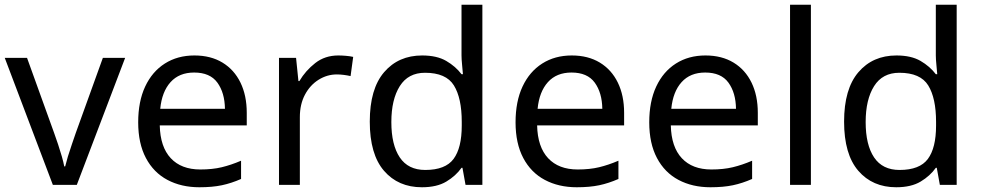

<svg xmlns="http://www.w3.org/2000/svg" viewBox="-20 -780 4141 810"><path d="M203 0 0 -536H94L208 -220Q216 -198 225 -171Q234 -144 241 -119.5Q248 -95 251 -78H255Q259 -95 266.5 -120Q274 -145 283.5 -172Q293 -199 300 -220L414 -536H508L304 0Z M800 -546Q869 -546 918.5 -516Q968 -486 994.5 -431.5Q1021 -377 1021 -304V-251H654Q656 -160 700.5 -112.5Q745 -65 825 -65Q876 -65 915.5 -74.5Q955 -84 997 -102V-25Q956 -7 916 1.5Q876 10 821 10Q745 10 686.5 -21Q628 -52 595.5 -113.5Q563 -175 563 -264Q563 -352 592.5 -415Q622 -478 675.5 -512Q729 -546 800 -546ZM799 -474Q736 -474 699.5 -433.5Q663 -393 656 -321H929Q928 -389 897 -431.5Q866 -474 799 -474Z M1407 -546Q1422 -546 1439.5 -544.5Q1457 -543 1470 -540L1459 -459Q1446 -462 1430.5 -464Q1415 -466 1401 -466Q1360 -466 1324 -443.5Q1288 -421 1266.5 -380.5Q1245 -340 1245 -286V0H1157V-536H1229L1239 -438H1243Q1269 -482 1310 -514Q1351 -546 1407 -546Z M1760 10Q1660 10 1600 -59.5Q1540 -129 1540 -267Q1540 -405 1600.5 -475.5Q1661 -546 1761 -546Q1823 -546 1862.5 -523Q1902 -500 1927 -467H1933Q1932 -480 1929.5 -505.5Q1927 -531 1927 -546V-760H2015V0H1944L1931 -72H1927Q1903 -38 1863 -14Q1823 10 1760 10ZM1774 -63Q1859 -63 1893.5 -109.5Q1928 -156 1928 -250V-266Q1928 -366 1895 -419.5Q1862 -473 1773 -473Q1702 -473 1666.5 -416.5Q1631 -360 1631 -265Q1631 -169 1666.5 -116Q1702 -63 1774 -63Z M2392 -546Q2461 -546 2510.5 -516Q2560 -486 2586.5 -431.5Q2613 -377 2613 -304V-251H2246Q2248 -160 2292.5 -112.5Q2337 -65 2417 -65Q2468 -65 2507.5 -74.5Q2547 -84 2589 -102V-25Q2548 -7 2508 1.5Q2468 10 2413 10Q2337 10 2278.5 -21Q2220 -52 2187.5 -113.5Q2155 -175 2155 -264Q2155 -352 2184.5 -415Q2214 -478 2267.5 -512Q2321 -546 2392 -546ZM2391 -474Q2328 -474 2291.5 -433.5Q2255 -393 2248 -321H2521Q2520 -389 2489 -431.5Q2458 -474 2391 -474Z M2956 -546Q3025 -546 3074.5 -516Q3124 -486 3150.5 -431.5Q3177 -377 3177 -304V-251H2810Q2812 -160 2856.5 -112.5Q2901 -65 2981 -65Q3032 -65 3071.5 -74.5Q3111 -84 3153 -102V-25Q3112 -7 3072 1.5Q3032 10 2977 10Q2901 10 2842.5 -21Q2784 -52 2751.5 -113.5Q2719 -175 2719 -264Q2719 -352 2748.5 -415Q2778 -478 2831.5 -512Q2885 -546 2956 -546ZM2955 -474Q2892 -474 2855.5 -433.5Q2819 -393 2812 -321H3085Q3084 -389 3053 -431.5Q3022 -474 2955 -474Z M3401 0H3313V-760H3401Z M3761 10Q3661 10 3601 -59.5Q3541 -129 3541 -267Q3541 -405 3601.5 -475.5Q3662 -546 3762 -546Q3824 -546 3863.5 -523Q3903 -500 3928 -467H3934Q3933 -480 3930.5 -505.5Q3928 -531 3928 -546V-760H4016V0H3945L3932 -72H3928Q3904 -38 3864 -14Q3824 10 3761 10ZM3775 -63Q3860 -63 3894.5 -109.5Q3929 -156 3929 -250V-266Q3929 -366 3896 -419.5Q3863 -473 3774 -473Q3703 -473 3667.5 -416.5Q3632 -360 3632 -265Q3632 -169 3667.5 -116Q3703 -63 3775 -63Z"/></svg>

Font: Noto Sans Marchen
Style: Regular
Weight: 400
Designer: Monotype Design Team
Foundry: Monotype Imaging Inc.
Version: Version 2.003; ttfautohint (v1.8.4.7-5d5b)